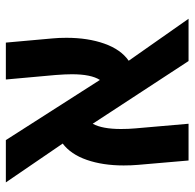

<svg xmlns="http://www.w3.org/2000/svg" viewBox="-24 -624 649 640"><g transform="rotate(-90 300.0 -304.5)"><path d="M189.5 -225Q189.5 -200 191.5 -178L207 0H84.5L70 -168Q68 -190 68 -216.5Q68 -285.5 86.5 -339Q105 -392.5 141 -419.5L11.5 -609H152.5L353 -295.5Q372 -325 372 -389Q372 -410.5 369.5 -443L354.5 -609H477.5L491.5 -453Q493.5 -432.5 493.5 -407Q493.5 -335.5 474 -280.5Q454.5 -225.5 417 -199.5L557 0H416L207 -319.5Q189.5 -287.5 189.5 -225Z"/></g></svg>

Font: JuliaMono
Style: Bold Italic
Weight: 700
Italic angle: -9°
Monospace: yes
Designer: cormullion
Foundry: corm
Version: Version 0.057; ttfautohint (v1.8.4)